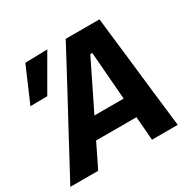

<svg xmlns="http://www.w3.org/2000/svg" viewBox="-187 -881 1063 1049"><g transform="rotate(-30 344.0 -357.0)"><path d="M-31.5 0Q-0.5 -58 33.8 -121.8Q68 -185.5 99 -243.5L230.5 -487.5Q264 -550.5 292.8 -604Q321.5 -657.5 351 -713H564Q570 -658 576.2 -605.2Q582.5 -552.5 590 -487L618 -240Q625 -182 632.2 -119.2Q639.5 -56.5 646 0H483.5Q481 -36 477.8 -73.8Q474.5 -111.5 471.5 -149H217Q199 -111.5 180.5 -73.8Q162 -36 144 0ZM425.5 -573.5 277.5 -272H462L438 -573.5ZM0 -490.5Q24 -546 47.5 -600.8Q71 -655.5 94.5 -710L235 -713.5Q202 -656.5 170 -601.2Q138 -546 107 -492Z"/></g></svg>

Font: Commissioner
Style: Bold Italic
Weight: 700
Italic angle: -12°
Designer: Kostas Bartsokas
Foundry: Kostas Bartsokas
Version: Version 1.000; ttfautohint (v1.8.3)